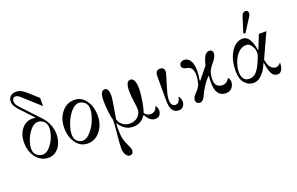

<svg xmlns="http://www.w3.org/2000/svg" viewBox="-116 -1248 3128 2019"><g transform="rotate(-20 1448.0 -238.0)"><path d="M192 -40Q236 -40 275 -86Q314 -132 333 -186Q352 -240 352 -279Q352 -333 321 -357.5Q290 -382 257 -382Q214 -382 175.5 -336.5Q137 -291 116.5 -236Q96 -181 96 -141Q96 -88 127.5 -64Q159 -40 192 -40ZM48 -226Q48 -282 68 -329Q88 -376 126 -405Q164 -434 214 -434Q234 -434 246 -430L250 -434L114 -579Q90 -605 77 -628.5Q64 -652 64 -680Q64 -716 88 -737Q112 -758 148 -758Q168 -758 186 -753Q204 -748 222 -736Q240 -724 252 -714Q264 -704 286 -684L368 -610V-518L185 -684Q165 -702 152.5 -708Q140 -714 124 -714Q110 -714 101 -702.5Q92 -691 92 -674Q92 -652 102 -634Q112 -616 132 -595L317 -398Q356 -357 378 -303.5Q400 -250 400 -196Q400 -140 381 -93Q362 -46 325 -17Q288 12 238 12Q183 12 139.5 -20Q96 -52 72 -106Q48 -160 48 -226Z M637 -34Q684 -34 729.5 -88Q775 -142 799.5 -208Q824 -274 824 -319Q824 -374 793 -398Q762 -422 729 -422Q683 -422 639.5 -368.5Q596 -315 572 -249Q548 -183 548 -137Q548 -82 576.5 -58Q605 -34 637 -34ZM678 12Q596 12 547 -57Q498 -126 498 -228Q498 -328 554.5 -398Q611 -468 694 -468Q776 -468 825 -399Q874 -330 874 -228Q874 -128 817.5 -58Q761 12 678 12Z M984 -354Q984 -464 1036 -464Q1080 -464 1080 -376Q1080 -342 1053 -192Q1044 -146 1042 -125Q1052 -85 1085.5 -59.5Q1119 -34 1165 -34Q1194 -34 1217 -43Q1240 -52 1254 -65Q1268 -78 1277 -94Q1286 -110 1289 -122.5Q1292 -135 1292 -144Q1292 -170 1283 -230Q1272 -304 1272 -356Q1272 -466 1324 -466Q1352 -466 1366 -434Q1380 -402 1380 -348Q1380 -296 1367 -215.5Q1354 -135 1337 -89Q1348 -71 1367 -61.5Q1386 -52 1405 -52Q1436 -52 1454 -71.5Q1472 -91 1478 -117Q1500 -90 1500 -62Q1500 -30 1483 -9Q1466 12 1435 12Q1372 12 1332 -67L1325 -66Q1307 -36 1272.5 -13Q1238 10 1186 10Q1132 10 1092 -19Q1052 -48 1031 -89Q1026 -58 1026 -30Q1026 48 1036.5 90Q1047 132 1068 173Q1090 216 1090 236Q1090 258 1079 270Q1068 282 1050 282Q1030 282 1015 265Q1000 248 994 226Q988 204 988 183Q988 123 1000 11Q1010 -82 1010 -132Q1000 -164 992 -225Q984 -286 984 -354Z M1654 -468Q1704 -468 1704 -421Q1704 -406 1692 -368L1651 -231Q1632 -170 1632 -126Q1632 -93 1645 -73.5Q1658 -54 1680 -54Q1728 -54 1739 -125Q1750 -118 1757 -99Q1764 -80 1764 -66Q1764 -29 1746 -10Q1727 12 1698 12Q1651 12 1627.5 -22Q1604 -56 1604 -130V-403Q1604 -468 1654 -468Z M1872 -420Q1872 -442 1887 -455Q1902 -468 1925 -468Q1956 -468 1977.5 -447Q1999 -426 2008.5 -393.5Q2018 -361 2018 -321Q2018 -265 2007 -208L2013 -205L2119 -336Q2124 -358 2128.5 -373Q2133 -388 2141 -408Q2149 -428 2157.5 -440Q2166 -452 2178.5 -460Q2191 -468 2206 -468Q2226 -468 2236 -457Q2246 -446 2246 -428Q2246 -386 2192 -326Q2176 -308 2162.5 -285Q2149 -262 2146 -249Q2135 -210 2135 -173Q2135 -80 2220 -80Q2244 -80 2265 -95Q2286 -110 2296 -134Q2316 -112 2316 -84Q2316 -47 2292.5 -17.5Q2269 12 2221 12Q2170 12 2140.5 -26Q2111 -64 2111 -147Q2111 -198 2115 -218L2109 -220Q2076 -187 2044 -138.5Q2012 -90 2000 -60Q1971 12 1934 12Q1888 12 1888 -32Q1888 -62 1925 -99Q1974 -148 1983 -190Q1994 -242 1994 -280Q1994 -316 1978 -344Q1962 -372 1924 -378Q1872 -386 1872 -420Z M2706 -730Q2738 -730 2738 -699Q2738 -688 2735 -679Q2732 -670 2727 -663Q2722 -656 2716 -646L2628 -508L2608 -518L2658 -676Q2663 -693 2667.5 -702.5Q2672 -712 2682 -721Q2692 -730 2706 -730ZM2534 10Q2476 10 2436 -36Q2396 -82 2396 -172Q2396 -286 2441 -369Q2466 -416 2503 -442Q2540 -468 2580 -468Q2627 -468 2654.5 -421Q2682 -374 2692 -303L2698 -301L2760 -456H2844L2719 -184Q2727 -124 2752 -94Q2777 -64 2809 -64Q2841 -64 2866 -98Q2866 -52 2850 -20Q2834 12 2802 12Q2758 12 2736.5 -30.5Q2715 -73 2705 -150H2699Q2681 -105 2666 -82Q2606 10 2534 10ZM2506 -46Q2531 -46 2552.5 -56.5Q2574 -67 2589 -85Q2604 -103 2617.5 -125.5Q2631 -148 2641 -173Q2651 -198 2662 -222Q2676 -256 2676 -270Q2676 -306 2666 -329Q2638 -392 2593 -392Q2529 -392 2481 -326Q2452 -285 2438 -236.5Q2424 -188 2424 -157Q2424 -46 2506 -46Z"/></g></svg>

Font: Old Standard TT
Style: Regular
Weight: 400
Designer: Alexey Kryukov <alexios@thessalonica.org.ru>
Version: Version 2.2